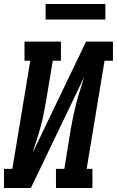

<svg xmlns="http://www.w3.org/2000/svg" viewBox="-39 -944 587 964"><path d="M-19 0V-96H23L113 -639H84V-735H267V-639H226L193 -441Q187 -407 180.5 -373.5Q174 -340 165 -307Q156 -274 145 -241Q134 -208 124 -175L393 -735H528V-639H486L396 -96H425V0H242V-96H284L316 -294Q322 -328 329 -361.5Q336 -395 344.5 -428Q353 -461 364 -494Q375 -527 385 -560L116 0ZM190 -846V-924H490V-846Z"/></svg>

Font: Iosevka Curly Slab Oblique
Style: Bold
Weight: 700
Italic angle: -9°
Monospace: yes
Designer: Belleve Invis
Foundry: Belleve Invis
Version: Version 11.1.0; ttfautohint (v1.8.3)